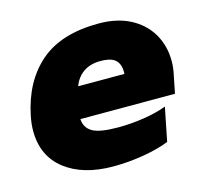

<svg xmlns="http://www.w3.org/2000/svg" viewBox="-81 -585 733 690"><g transform="rotate(-15 286.0 -240.0)"><path d="M14 -183Q14 -208 20 -238Q45 -360 123 -427.5Q201 -495 341 -495Q409 -495 458 -469.5Q507 -444 533.5 -399Q560 -354 560 -297Q560 -272 554 -245L541 -180H189Q191 -147 218 -131.5Q245 -116 314 -116Q359 -116 408.5 -123.5Q458 -131 494 -145L469 -20Q429 -4 373 5.5Q317 15 260 15Q148 15 81 -37Q14 -89 14 -183ZM384 -296Q386 -329 370 -346Q354 -363 312 -363Q274 -363 248.5 -345Q223 -327 212 -296Z"/></g></svg>

Font: Readiness ExtraBold
Style: Italic
Weight: 800
Italic angle: -12°
Designer: Katatrad Team
Foundry: CadsonDemak
Version: Version 1.00;January 16, 2020;FontCreator 12.0.0.2550 64-bit